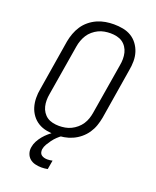

<svg xmlns="http://www.w3.org/2000/svg" viewBox="-173 -842 945 1164"><g transform="rotate(20 300.0 -260.0)"><path d="M252 8Q222 8 193 2.5Q164 -3 140 -17.5Q116 -32 99 -55Q82 -78 74 -105Q66 -132 65.5 -162Q65 -192 71 -223L124 -548Q129 -575 138.5 -601Q148 -627 163.5 -650.5Q179 -674 201.5 -692.5Q224 -711 250 -722.5Q276 -734 303 -738.5Q330 -743 357 -743Q387 -743 416 -737.5Q445 -732 469 -717.5Q493 -703 510 -680Q527 -657 535.5 -630Q544 -603 544 -573Q544 -543 538 -512L485 -187Q480 -160 471 -134Q462 -108 446 -84.5Q430 -61 407.5 -42.5Q385 -24 359 -12.5Q333 -1 306 3.5Q279 8 252 8ZM253 -50Q272 -50 292 -53.5Q312 -57 330.5 -66Q349 -75 365.5 -89Q382 -103 393.5 -120.5Q405 -138 411.5 -157.5Q418 -177 421 -196L475 -522Q479 -543 479 -563.5Q479 -584 474.5 -603Q470 -622 459 -638.5Q448 -655 432.5 -665.5Q417 -676 397 -680.5Q377 -685 356 -685Q337 -685 317 -681.5Q297 -678 278.5 -669Q260 -660 243.5 -646Q227 -632 216 -614.5Q205 -597 198 -577.5Q191 -558 188 -539L134 -213Q130 -192 130 -171.5Q130 -151 134.5 -132Q139 -113 150 -96.5Q161 -80 176.5 -69.5Q192 -59 212 -54.5Q232 -50 253 -50ZM239 223Q218 223 198 218Q178 213 163.5 200.5Q149 188 142.5 168.5Q136 149 140 128Q143 108 153 89Q163 70 177 53Q191 36 208 21.5Q225 7 243 -5L248 -8H295L294 0Q278 11 264 24.5Q250 38 239 53Q228 68 218.5 84Q209 100 206 118Q205 128 207.5 138Q210 148 218 154Q226 160 236 162.5Q246 165 256 165Q264 165 273 164Q282 163 289 161L279 219Q269 221 259 222Q249 223 239 223Z"/></g></svg>

Font: Iosevka Etoile Light
Style: Italic
Weight: 300
Italic angle: -9°
Designer: Belleve Invis
Foundry: Belleve Invis
Version: Version 22.1.2; ttfautohint (v1.8.4)